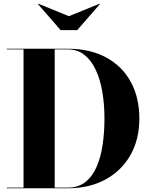

<svg xmlns="http://www.w3.org/2000/svg" viewBox="-20 -1012 810 1032"><path d="M350.5 -925 515 -992 517 -990 395 -850H306L184 -990L186 -992ZM344.5 0H17V-3.5H106.5V-746.5H17V-750H344.5Q465 -750 551 -703Q637 -656 683 -571.8Q729 -487.5 729 -375Q729 -262.5 681 -178.2Q633 -94 546.5 -47Q460 0 344.5 0ZM344.5 -746.5H274V-3.5H344.5Q400 -3.5 438 -33Q476 -62.5 498.8 -114.2Q521.5 -166 531.5 -233Q541.5 -300 541.5 -375Q541.5 -450 530.2 -517Q519 -584 495 -635.8Q471 -687.5 433.8 -717Q396.5 -746.5 344.5 -746.5Z"/></svg>

Font: Bodoni* 48
Style: Bold
Weight: 700
Version: Version 2.2